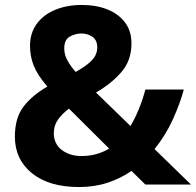

<svg xmlns="http://www.w3.org/2000/svg" viewBox="-20 -744 790 774"><path d="M310 -724Q368 -724 413 -706Q458 -688 484 -653.5Q510 -619 510 -569Q510 -500 469 -453Q428 -406 367 -371L506 -236Q526 -270 541 -307.5Q556 -345 566 -383H721Q706 -327 677 -263Q648 -199 603 -143L750 0H566L510 -55Q467 -25 414 -7.5Q361 10 299 10Q177 10 108.5 -46Q40 -102 40 -193Q40 -269 75 -314.5Q110 -360 171 -395Q132 -440 116.5 -478Q101 -516 101 -559Q101 -610 127.5 -647Q154 -684 201.5 -704Q249 -724 310 -724ZM309 -609Q284 -609 261.5 -596.5Q239 -584 239 -549Q239 -524 251.5 -501Q264 -478 285 -454Q327 -477 349.5 -500Q372 -523 372 -553Q372 -583 352 -596Q332 -609 309 -609ZM258 -306Q230 -285 213.5 -261.5Q197 -238 197 -207Q197 -164 229 -139.5Q261 -115 309 -115Q341 -115 369 -123Q397 -131 420 -145Z"/></svg>

Font: Noto Sans Gujarati UI
Style: Bold
Weight: 700
Designer: Jelle Bosma - Monotype Design Team, Universal Thirst
Foundry: Monotype Imaging Inc.
Version: Version 2.106; ttfautohint (v1.8.4.7-5d5b)